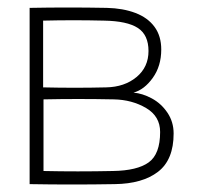

<svg xmlns="http://www.w3.org/2000/svg" viewBox="-20 -491 530 512"><path d="M263 -258Q312 -259 344 -285.5Q376 -312 376 -355Q376 -398 347.5 -416.5Q319 -435 257 -436Q176 -438 95 -436V-258Q180 -256 263 -258ZM281 -35Q346 -36 376.5 -58Q407 -80 407 -139Q407 -181 369.5 -203Q332 -225 284 -226Q188 -228 96 -226V-35Q187 -33 281 -35ZM265 -470Q308 -469 341 -456.5Q374 -444 392 -419.5Q410 -395 410 -359Q410 -315 387.5 -283.5Q365 -252 336 -244Q360 -242 385 -228.5Q410 -215 426.5 -190.5Q443 -166 443 -135Q443 -65 401.5 -33Q360 -1 286 0Q172 2 59 0V-470Q161 -472 265 -470Z"/></svg>

Font: Kreadon
Style: Regular
Weight: 400
Designer: kohakuno
Foundry: StudioGnu
Version: Version 1.000;Glyphs 3.1.2 (3151)